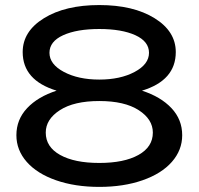

<svg xmlns="http://www.w3.org/2000/svg" viewBox="-20 -730 786 760"><path d="M44.9 -194.8Q44.9 -256.8 87.4 -302Q129.9 -347.2 204.1 -371.1Q69.8 -412.1 69.8 -523.9Q69.8 -606 154.1 -658Q238.3 -710 373 -710Q507.8 -710 591.8 -658Q675.8 -606 675.8 -523.9Q675.8 -411.6 542 -371.1Q616.2 -347.2 658.7 -302Q701.2 -256.8 701.2 -194.8Q701.2 -135.7 660.2 -89.1Q619.1 -42.5 544.2 -16.4Q469.2 9.8 373 9.8Q276.9 9.8 201.9 -16.4Q127 -42.5 85.9 -89.1Q44.9 -135.7 44.9 -194.8ZM175.8 -521Q175.8 -475.6 232.9 -445.3Q290 -415 373 -415Q456.1 -415 512.9 -445.3Q569.8 -475.6 569.8 -521Q569.8 -565.9 515.9 -590.6Q461.9 -615.2 373 -615.2Q284.2 -615.2 230 -590.6Q175.8 -565.9 175.8 -521ZM161.1 -205.1Q161.1 -148.4 218 -116.7Q274.9 -85 373 -85Q471.2 -85 528.1 -116.7Q585 -148.4 585 -205.1Q585 -257.8 529.1 -293.9Q473.1 -330.1 373 -330.1Q272.9 -330.1 217 -293.9Q161.1 -257.8 161.1 -205.1Z"/></svg>

Font: Copperplate Sans CC Heavy
Style: Regular
Weight: 400
Designer: indestructible type*
Foundry: Cowboy Collective
Version: Version 1.000